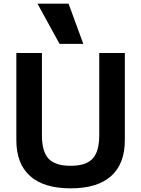

<svg xmlns="http://www.w3.org/2000/svg" viewBox="-20 -1020 772 1050"><path d="M366.3 10Q220 10 144.7 -57.2Q69.4 -124.4 69.4 -253.3V-730H209.3V-280Q209.3 -190.6 245.8 -152Q282.3 -113.3 366 -113.3Q449.7 -113.3 486.2 -152Q522.7 -190.6 522.7 -280V-730H662.7V-253.3Q662.7 -124.4 587.7 -57.2Q512.7 10 366.3 10ZM305.7 -780 185 -1000H355L435.6 -780Z"/></svg>

Font: M PLUS 1 Thin
Style: Regular
Weight: 100
Designer: Coji Morishita
Foundry: UNDERFOREST DESIGN
Version: Version 1.001